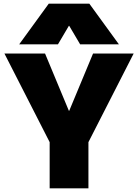

<svg xmlns="http://www.w3.org/2000/svg" viewBox="-20 -1020 748 1040"><path d="M249 0V-250L4 -730H224L353 -420H355L484 -730H704L459 -250V0ZM84 -780 244 -1000H464L624 -780H414L355 -880H353L294 -780Z"/></svg>

Font: M PLUS 2 Black
Style: Regular
Weight: 900
Designer: Coji Morishita
Foundry: UNDERFOREST DESIGN
Version: Version 1.001